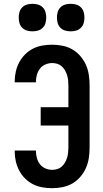

<svg xmlns="http://www.w3.org/2000/svg" viewBox="-20 -977 540 1005"><path d="M253 8Q227 8 201.5 3.5Q176 -1 153 -12.5Q130 -24 111.5 -42.5Q93 -61 81 -83.5Q69 -106 63 -131.5Q57 -157 57 -183V-189H168V-186Q168 -168 173 -150Q178 -132 189 -117.5Q200 -103 217.5 -95.5Q235 -88 253 -88Q267 -88 280 -92Q293 -96 303 -105Q313 -114 320 -126Q327 -138 331 -151Q335 -164 336.5 -177.5Q338 -191 338 -205V-320H193V-416H338V-530Q338 -544 336.5 -557.5Q335 -571 331 -584Q327 -597 320 -609Q313 -621 303 -630Q293 -639 280 -643Q267 -647 253 -647Q235 -647 217.5 -639.5Q200 -632 189 -617.5Q178 -603 173 -585Q168 -567 168 -549V-546H57V-552Q57 -578 63 -603.5Q69 -629 81 -651.5Q93 -674 111.5 -692.5Q130 -711 153 -722.5Q176 -734 201.5 -738.5Q227 -743 253 -743Q280 -743 307.5 -737.5Q335 -732 358.5 -718.5Q382 -705 400.5 -683.5Q419 -662 430 -637Q441 -612 445 -584.5Q449 -557 449 -530V-205Q449 -178 445 -150.5Q441 -123 430 -98Q419 -73 400.5 -51.5Q382 -30 358.5 -16.5Q335 -3 307.5 2.5Q280 8 253 8ZM350 -813Q335 -813 321 -817Q307 -821 296.5 -831.5Q286 -842 282 -856Q278 -870 278 -885Q278 -900 282 -914Q286 -928 296.5 -938.5Q307 -949 321 -953Q335 -957 350 -957Q365 -957 379 -953Q393 -949 403.5 -938.5Q414 -928 418 -914Q422 -900 422 -885Q422 -870 418 -856Q414 -842 403.5 -831.5Q393 -821 379 -817Q365 -813 350 -813ZM150 -813Q135 -813 121 -817Q107 -821 96.5 -831.5Q86 -842 82 -856Q78 -870 78 -885Q78 -900 82 -914Q86 -928 96.5 -938.5Q107 -949 121 -953Q135 -957 150 -957Q165 -957 179 -953Q193 -949 203.5 -938.5Q214 -928 218 -914Q222 -900 222 -885Q222 -870 218 -856Q214 -842 203.5 -831.5Q193 -821 179 -817Q165 -813 150 -813Z"/></svg>

Font: Moesevka
Style: Bold
Weight: 700
Monospace: yes
Designer: Belleve Invis
Foundry: Belleve Invis
Version: Version 32.5.0; ttfautohint (v1.8.4)